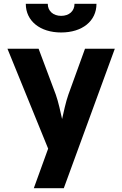

<svg xmlns="http://www.w3.org/2000/svg" viewBox="-20 -805 640 1005"><path d="M300 -635C411 -635 485 -695 485 -785H370C370 -747 342 -722 300 -722C259 -722 230 -747 230 -785H115C115 -695 190 -635 300 -635ZM314 180 581 -550H425L338 -310C325 -274 312 -214 305 -182C298 -214 285 -274 272 -310L182 -550H19L232 -27L157 180Z"/></svg>

Font: Tekne LDO ExtraBold
Style: Regular
Weight: 800
Monospace: yes
Designer: Alessio Laiso, Mario Rullo, Paolo Rosset
Foundry: Alessio Laiso
Version: Version 1.000;hotconv 1.0.109;makeotfexe 2.5.65596